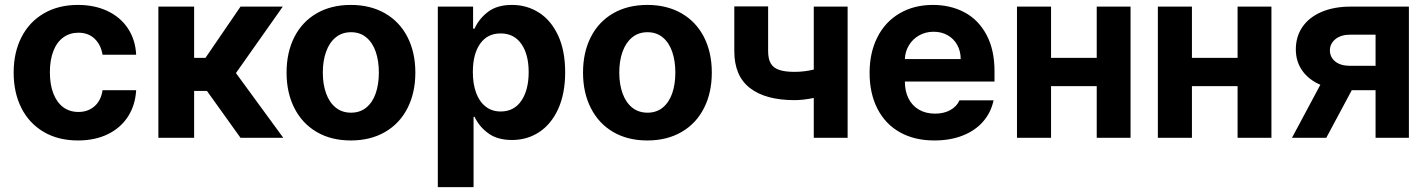

<svg xmlns="http://www.w3.org/2000/svg" viewBox="-20 -557 5768 776"><path d="M35.2 -263.7Q35.2 -344.7 66.7 -406.5Q98.1 -468.3 157 -502.7Q215.8 -537.1 294.9 -537.1Q362.8 -537.1 415 -512.2Q467.3 -487.3 497.3 -441.7Q527.3 -396 530.3 -335.9H394.5Q387.7 -376.5 362.3 -400.6Q336.9 -424.8 296.9 -424.8Q262.2 -424.8 236.1 -406Q210 -387.2 195.8 -351.1Q181.6 -314.9 181.6 -265.6Q181.6 -214.8 195.8 -178.7Q210 -142.6 235.8 -123.5Q261.7 -104.5 296.9 -104.5Q335.4 -104.5 361.8 -127.4Q388.2 -150.4 394.5 -192.4H530.3Q526.9 -132.3 497.6 -86.4Q468.3 -40.5 416.3 -14.9Q364.3 10.7 294.9 10.7Q215.3 10.7 156.5 -23.9Q97.7 -58.6 66.4 -120.6Q35.2 -182.6 35.2 -263.7Z M620.1 -530.3H764.6V-323.2H810.5L952.1 -530.3H1123L933.6 -261.7L1125 0H952.1L816.4 -189.5H764.6V0H620.1Z M1138.2 -263.7Q1138.2 -345.2 1169.7 -407.2Q1201.2 -469.2 1260 -503.2Q1318.8 -537.1 1397.9 -537.1Q1477.1 -537.1 1536.1 -503.2Q1595.2 -469.2 1627 -407.2Q1658.7 -345.2 1658.7 -263.7Q1658.7 -182.1 1627 -119.9Q1595.2 -57.6 1536.1 -23.4Q1477.1 10.7 1397.9 10.7Q1318.8 10.7 1260.3 -23.4Q1201.7 -57.6 1169.9 -119.9Q1138.2 -182.1 1138.2 -263.7ZM1511.2 -263.7Q1511.2 -311 1498.5 -347.9Q1485.8 -384.8 1460.4 -405.8Q1435.1 -426.8 1398.9 -426.8Q1362.3 -426.8 1336.7 -405.8Q1311 -384.8 1297.9 -347.9Q1284.7 -311 1284.7 -263.7Q1284.7 -216.8 1297.9 -179.9Q1311 -143.1 1336.7 -122.3Q1362.3 -101.6 1398.9 -101.6Q1435.1 -101.6 1460.4 -122.3Q1485.8 -143.1 1498.5 -179.7Q1511.2 -216.3 1511.2 -263.7Z M1749.5 -530.3H1892.1V-441.4H1897.9Q1916 -481.4 1952.6 -509.3Q1989.3 -537.1 2049.3 -537.1Q2109.4 -537.1 2158.2 -506.1Q2207 -475.1 2235.6 -413.8Q2264.2 -352.5 2264.2 -264.6Q2264.2 -178.7 2236.1 -116.9Q2208 -55.2 2159.4 -23.2Q2110.8 8.8 2049.3 8.8Q1990.2 8.8 1953.4 -18.3Q1916.5 -45.4 1897.9 -85H1894V199.2H1749.5ZM2003.4 -106.4Q2057.6 -106.4 2087.2 -149.9Q2116.7 -193.4 2116.7 -265.6Q2116.7 -336.9 2087.2 -379.4Q2057.6 -421.9 2003.4 -421.9Q1949.7 -421.9 1920.4 -380.1Q1891.1 -338.4 1891.1 -265.6Q1891.1 -217.8 1904.3 -181.9Q1917.5 -146 1942.9 -126.2Q1968.3 -106.4 2003.4 -106.4Z M2336.4 -263.7Q2336.4 -345.2 2367.9 -407.2Q2399.4 -469.2 2458.3 -503.2Q2517.1 -537.1 2596.2 -537.1Q2675.3 -537.1 2734.4 -503.2Q2793.5 -469.2 2825.2 -407.2Q2856.9 -345.2 2856.9 -263.7Q2856.9 -182.1 2825.2 -119.9Q2793.5 -57.6 2734.4 -23.4Q2675.3 10.7 2596.2 10.7Q2517.1 10.7 2458.5 -23.4Q2399.9 -57.6 2368.2 -119.9Q2336.4 -182.1 2336.4 -263.7ZM2709.5 -263.7Q2709.5 -311 2696.8 -347.9Q2684.1 -384.8 2658.7 -405.8Q2633.3 -426.8 2597.2 -426.8Q2560.5 -426.8 2534.9 -405.8Q2509.3 -384.8 2496.1 -347.9Q2482.9 -311 2482.9 -263.7Q2482.9 -216.8 2496.1 -179.9Q2509.3 -143.1 2534.9 -122.3Q2560.5 -101.6 2597.2 -101.6Q2633.3 -101.6 2658.7 -122.3Q2684.1 -143.1 2696.8 -179.7Q2709.5 -216.3 2709.5 -263.7Z M3405.8 0H3269V-161.1Q3226.6 -152.3 3190.9 -152.3Q3074.2 -152.3 3011 -201.2Q2947.8 -250 2947.8 -350.6V-531.2H3084.5V-350.6Q3084.5 -319.3 3095 -301Q3105.5 -282.7 3128.7 -274.7Q3151.9 -266.6 3190.9 -266.6Q3231.4 -266.6 3269 -275.9V-530.3H3405.8Z M3494.6 -262.7Q3494.6 -344.2 3526.1 -406.5Q3557.6 -468.8 3615.7 -502.9Q3673.8 -537.1 3750.5 -537.1Q3821.8 -537.1 3878.2 -507.1Q3934.6 -477.1 3967 -416.5Q3999.5 -356 3999.5 -268.6V-227.5H3637.2Q3637.2 -188 3652.1 -158.7Q3667 -129.4 3694.6 -113.5Q3722.2 -97.7 3759.3 -97.7Q3794.9 -97.7 3820.8 -112.1Q3846.7 -126.5 3857.9 -151.4H3995.6Q3985.4 -102.5 3953.6 -65.9Q3921.9 -29.3 3871.3 -9.3Q3820.8 10.7 3756.3 10.7Q3675.8 10.7 3616.9 -22.5Q3558.1 -55.7 3526.4 -117.4Q3494.6 -179.2 3494.6 -262.7ZM3862.8 -318.4Q3862.8 -350.1 3848.9 -375.2Q3835 -400.4 3810.1 -414.6Q3785.2 -428.7 3753.4 -428.7Q3721.2 -428.7 3695.1 -414.1Q3668.9 -399.4 3653.6 -374Q3638.2 -348.6 3637.2 -318.4Z M4228 -323.2H4412.6V-530.3H4549.3V0H4412.6V-209H4228V0H4090.3V-530.3H4228Z M4797.4 -323.2H4981.9V-530.3H5118.7V0H4981.9V-209H4797.4V0H4659.7V-530.3H4797.4Z M5539.6 -192.4H5443.4L5340.3 0H5201.7L5316.4 -214.4Q5269 -234.9 5243.2 -271.7Q5217.3 -308.6 5217.3 -357.4Q5217.3 -409.2 5244.1 -448.2Q5271 -487.3 5321.3 -508.8Q5371.6 -530.3 5439 -530.3H5674.3V0H5539.6ZM5437 -291H5539.6V-417H5439Q5399.4 -417 5377.2 -398.7Q5355 -380.4 5355 -353.5Q5355 -326.2 5376.5 -308.6Q5397.9 -291 5437 -291Z"/></svg>

Font: Pretendard GOV
Style: Bold
Weight: 700
Designer: Base glyphs from Inter by Rasmus Andersson; Hangeul glyphs from Noto Sans CJK(Source Han Sans) by Jang Soo-young and Kan
Foundry: Kil Hyung-jin
Version: Version 1.309